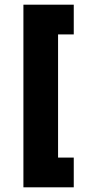

<svg xmlns="http://www.w3.org/2000/svg" viewBox="-20 -760 381 820"><path d="M80 40V-740H295V-613H228V-87H295V40Z"/></svg>

Font: Raleway Thin ExtraBold
Style: Regular
Weight: 800
Version: Version 4.026